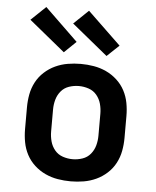

<svg xmlns="http://www.w3.org/2000/svg" viewBox="-55 -818 709 873"><g transform="rotate(5 300.0 -382.0)"><path d="M300 8Q270 8 240.5 3Q211 -2 184 -14.5Q157 -27 134.5 -47.5Q112 -68 98 -94.5Q84 -121 78.5 -150.5Q73 -180 73 -210V-310Q73 -340 78.5 -369.5Q84 -399 98 -425.5Q112 -452 134.5 -472.5Q157 -493 184 -505.5Q211 -518 240.5 -523Q270 -528 300 -528Q330 -528 359.5 -523Q389 -518 416 -505.5Q443 -493 465.5 -472.5Q488 -452 502 -425.5Q516 -399 521.5 -369.5Q527 -340 527 -310V-210Q527 -180 521.5 -150.5Q516 -121 502 -94.5Q488 -68 465.5 -47.5Q443 -27 416 -14.5Q389 -2 359.5 3Q330 8 300 8ZM300 -93Q323 -93 345 -100.5Q367 -108 381.5 -125.5Q396 -143 402 -165Q408 -187 408 -210V-310Q408 -333 402 -355Q396 -377 381.5 -394.5Q367 -412 345 -419.5Q323 -427 300 -427Q277 -427 255 -419.5Q233 -412 218.5 -394.5Q204 -377 198 -355Q192 -333 192 -310V-210Q192 -187 198 -165Q204 -143 218.5 -125.5Q233 -108 255 -100.5Q277 -93 300 -93ZM413 -574 249 -708 316 -772 468 -626ZM218 -574 54 -708 121 -772 272 -626Z"/></g></svg>

Font: Iosevka Book
Style: Bold
Weight: 700
Designer: Belleve Invis
Foundry: Belleve Invis
Version: Version 28.0.7; ttfautohint (v1.8.3)